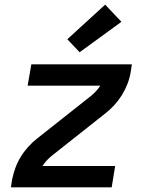

<svg xmlns="http://www.w3.org/2000/svg" viewBox="-20 -807 640 827"><path d="M27 0 32 -33Q37 -58 46 -83Q55 -108 69 -131Q83 -154 101.5 -174.5Q120 -195 142 -212L367 -390Q380 -400 391.5 -412Q403 -424 412 -438H99L115 -530H548L543 -497Q539 -472 529.5 -447Q520 -422 506 -399Q492 -376 473.5 -355.5Q455 -335 433 -318L208 -140Q195 -130 183.5 -118Q172 -106 163 -92H476L461 0ZM323 -582 270 -638 433 -787 503 -713Z"/></svg>

Font: Iosevka Curly SmBdEx
Style: Italic
Weight: 600
Width: 7
Italic angle: -9°
Monospace: yes
Designer: Belleve Invis
Foundry: Belleve Invis
Version: Version 11.1.0; ttfautohint (v1.8.3)